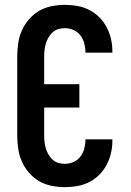

<svg xmlns="http://www.w3.org/2000/svg" viewBox="-20 -763 540 791"><path d="M247 8Q220 8 192.5 2.5Q165 -3 141.5 -16.5Q118 -30 99.5 -51.5Q81 -73 70 -98Q59 -123 55 -150.5Q51 -178 51 -205V-530Q51 -557 55 -584.5Q59 -612 70 -637Q81 -662 99.5 -683.5Q118 -705 141.5 -718.5Q165 -732 192.5 -737.5Q220 -743 247 -743Q273 -743 298.5 -738.5Q324 -734 347 -722.5Q370 -711 388.5 -692.5Q407 -674 419 -651.5Q431 -629 437 -603.5Q443 -578 443 -552V-546H332V-549Q332 -567 327 -585Q322 -603 311 -617.5Q300 -632 282.5 -639.5Q265 -647 247 -647Q233 -647 220 -643Q207 -639 197 -630Q187 -621 180 -609Q173 -597 169 -584Q165 -571 163.5 -557.5Q162 -544 162 -530V-416H307V-320H162V-205Q162 -191 163.5 -177.5Q165 -164 169 -151Q173 -138 180 -126Q187 -114 197 -105Q207 -96 220 -92Q233 -88 247 -88Q265 -88 282.5 -95.5Q300 -103 311 -117.5Q322 -132 327 -150Q332 -168 332 -186V-189H443V-183Q443 -157 437 -131.5Q431 -106 419 -83.5Q407 -61 388.5 -42.5Q370 -24 347 -12.5Q324 -1 298.5 3.5Q273 8 247 8Z"/></svg>

Font: Iosevka Term Curly
Style: Bold
Weight: 700
Designer: Belleve Invis
Foundry: Belleve Invis
Version: Version 32.3.0